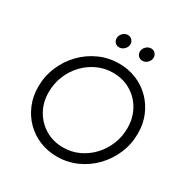

<svg xmlns="http://www.w3.org/2000/svg" viewBox="-202 -1064 1197 1240"><g transform="rotate(30 397.0 -444.0)"><path d="M391 11Q321 11 261 -14Q201 -39 156.5 -84Q112 -129 87 -189.5Q62 -250 62 -320Q62 -400 92 -470.5Q122 -541 174 -595Q226 -649 295 -680Q364 -711 442 -711Q512 -711 572 -686Q632 -661 676.5 -616Q721 -571 746 -511Q771 -451 771 -380Q771 -300 741 -229.5Q711 -159 659 -105Q607 -51 538 -20Q469 11 391 11ZM396 -60Q458 -60 512 -85Q566 -110 607 -153.5Q648 -197 671.5 -254Q695 -311 695 -376Q695 -451 661.5 -511Q628 -571 569.5 -605.5Q511 -640 437 -640Q376 -640 321.5 -615Q267 -590 226 -546.5Q185 -503 161.5 -446Q138 -389 138 -324Q138 -249 171.5 -189.5Q205 -130 263.5 -95Q322 -60 396 -60ZM387 -801Q368 -801 356 -813.5Q344 -826 344 -845Q344 -866 360 -882.5Q376 -899 398 -899Q416 -899 428.5 -886Q441 -873 441 -855Q441 -834 424.5 -817.5Q408 -801 387 -801ZM560 -801Q542 -801 529.5 -813.5Q517 -826 517 -845Q517 -866 533.5 -882.5Q550 -899 572 -899Q590 -899 602 -886Q614 -873 614 -855Q614 -834 598 -817.5Q582 -801 560 -801Z"/></g></svg>

Font: Red Hat Display VF
Style: Italic
Weight: 300
Italic angle: -12°
Designer: Pentagram, MCKL
Foundry: Pentagram, MCKL
Version: Version 1.010